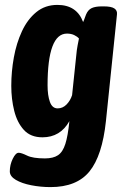

<svg xmlns="http://www.w3.org/2000/svg" viewBox="-20 -551 511 783"><path d="M186 212Q146 212 107.5 204.5Q69 197 44.5 182.5Q20 168 20 148Q20 121 32 96.5Q44 72 56 72Q67 72 90.5 83.5Q114 95 163 95Q197 95 216.5 82Q236 69 246.5 36Q257 3 263 -57Q226 9 153 9Q105 9 77.5 -21Q50 -51 38 -99Q26 -147 26 -201Q26 -259 36.5 -317Q47 -375 69.5 -423.5Q92 -472 128 -501.5Q164 -531 214 -531Q293 -531 319 -461Q324 -472 326.5 -480Q329 -488 331 -492Q339 -511 354 -518Q369 -525 396 -525H403Q434 -525 446.5 -516.5Q459 -508 457 -492L412 -57Q397 84 345 148Q293 212 186 212ZM215 -109Q236 -109 251.5 -125Q267 -141 274 -163L291 -325Q293 -348 296.5 -366Q300 -384 302 -394Q295 -402 282.5 -408Q270 -414 253 -414Q174 -414 174 -203Q174 -162 183.5 -135.5Q193 -109 215 -109Z"/></svg>

Font: Asap Condensed
Style: Bold Italic
Weight: 700
Width: 3
Italic angle: -6°
Designer: Pablo Cosgaya
Foundry: Omnibus-Type
Version: Version 3.001; ttfautohint (v1.8.4.7-5d5b)